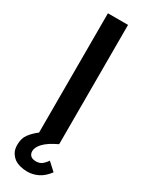

<svg xmlns="http://www.w3.org/2000/svg" viewBox="-234 -737 749 976"><g transform="rotate(30 140.5 -249.0)"><path d="M81.1 -700.2H199.2V0Q145.5 25.4 121.6 50.8Q98.1 75.7 98.1 99.1Q98.1 114.7 108.4 125Q118.2 134.8 141.1 134.8Q157.7 134.8 170.4 127Q184.6 118.2 200.2 96.2L246.1 138.2Q220.2 172.4 190.9 187Q160.6 202.1 127 202.1Q106.4 202.1 85.9 196.8Q64 190.9 50.3 180.7Q35.2 168.9 25.4 151.4Q16.1 134.3 16.1 108.9Q16.1 70.3 34.2 46.4Q53.7 20.5 81.1 0Z"/></g></svg>

Font: Post Grotesk Medium
Style: Medium
Weight: 500
Version: Version 1.0